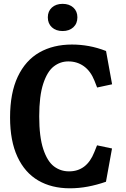

<svg xmlns="http://www.w3.org/2000/svg" viewBox="-20 -976 660 1007"><path d="M32.8 -360.2Q32.8 -488.2 73.2 -573.9Q113.8 -659.5 186.6 -701Q259.4 -742.4 357.3 -742.4Q401.8 -742.4 446 -734.4Q490.2 -726.4 536.2 -708.5L567.9 -533.9L489.4 -517L475.5 -552.6Q455.4 -603.3 419.6 -628.8Q383.8 -654.2 337.6 -653.9Q295.6 -653.7 261.8 -627.4Q227.9 -601.2 206.8 -537.1Q185.7 -473.1 185.7 -365.7Q185.7 -257.9 207 -193.8Q228.2 -129.7 263 -103.4Q297.8 -77.2 341.8 -77.3Q387.8 -77 421.2 -102.1Q454.6 -127.2 474.7 -178.2L489 -213.8L567.5 -197.3L535.8 -22.8Q488.2 -6.2 440.9 2.7Q393.6 11.6 346.5 11.6Q250.8 11.6 180.5 -29.4Q110.2 -70.4 71.5 -153.6Q32.8 -236.8 32.8 -360.2ZM230.8 -885.1Q230.8 -917.2 252.2 -936.5Q273.6 -955.8 308.3 -955.8Q343.1 -955.8 364.5 -936.5Q385.9 -917.2 385.9 -885.1Q385.9 -852.5 364.5 -832.8Q343.1 -813.2 308.3 -813.2Q273.6 -813.2 252.2 -832.8Q230.8 -852.5 230.8 -885.1Z"/></svg>

Font: Monaspace Xenon Var ExtraLight
Style: Regular
Weight: 200
Designer: Riley Cran and the Lettermatic Team
Version: Version 1.200 (Monaspace Xenon Var)